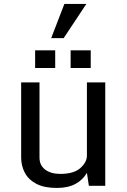

<svg xmlns="http://www.w3.org/2000/svg" viewBox="-20 -930 638 961"><path d="M264.2 10.7Q200.7 10.7 161.4 -10.3Q122.1 -31.2 104 -65.9Q85.9 -100.6 85.9 -141.6V-517.6H177.7V-141.1Q177.7 -102.5 206.1 -81.1Q234.4 -59.6 282.2 -59.6Q349.6 -59.6 382.3 -88.9Q415 -118.2 415 -150.9V-517.6H506.8V0H424.8L415 -64.9Q395.5 -30.3 358.2 -9.8Q320.8 10.7 264.2 10.7ZM155.8 -678.2H256.3V-589.8H155.8ZM333.5 -678.2H434.1V-589.8H333.5ZM302.2 -910.2H412.1L298.8 -739.3H236.3Z"/></svg>

Font: Monda
Style: Regular
Weight: 400
Designer: Vernon Adams
Foundry: Vernon Adams
Version: Version 2.100; ttfautohint (v1.8.3)